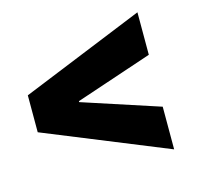

<svg xmlns="http://www.w3.org/2000/svg" viewBox="-73 -535 604 586"><g transform="rotate(-15 229.5 -241.5)"><path d="M408.7 -324.2 166 -242.7V-239.7L408.7 -160.2V-25.4L20 -183.6V-300.3L408.7 -458.5Z"/></g></svg>

Font: Yantramanav Black
Style: Regular
Weight: 900
Version: Version 1.001;PS 1.0;hotconv 1.0.72;makeotf.lib2.5.5900; ttf